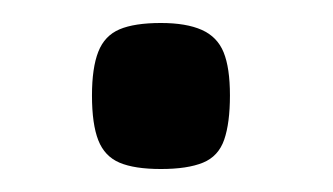

<svg xmlns="http://www.w3.org/2000/svg" viewBox="-20 -410 290 167"><path d="M120 -263Q97 -263 84 -268.5Q71 -274 65.5 -288Q60 -302 60 -327Q60 -351 65.5 -365Q71 -379 84 -384.5Q97 -390 120 -390Q142 -390 155.5 -384Q169 -378 174.5 -364.5Q180 -351 180 -327Q180 -303 175 -288.5Q170 -274 156.5 -268.5Q143 -263 120 -263Z"/></svg>

Font: Changa ExtraLight
Style: Regular
Weight: 400
Version: Version 3.002; ttfautohint (v1.8.2)